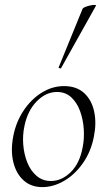

<svg xmlns="http://www.w3.org/2000/svg" viewBox="-20 -751 436 785"><path d="M153 14Q107 14 76.5 -13.5Q46 -41 34.5 -88Q23 -135 34 -193Q45 -251 75.5 -297.5Q106 -344 149.5 -371.5Q193 -399 242 -399Q293 -399 324 -370.5Q355 -342 365 -295Q375 -248 364 -193Q352 -131 319 -84Q286 -37 242 -11.5Q198 14 153 14ZM188 -11Q232 -11 269 -47Q306 -83 318 -149Q325 -184 322.5 -223Q320 -262 307.5 -296.5Q295 -331 271.5 -353Q248 -375 213 -375Q168 -375 130.5 -337Q93 -299 80 -236Q72 -199 75 -160Q78 -121 91.5 -87Q105 -53 129.5 -32Q154 -11 188 -11ZM230 -473Q229 -470 223.5 -472Q218 -474 220 -476L318 -716Q320 -719 328.5 -722.5Q337 -726 348 -728.5Q359 -731 366.5 -731Q374 -731 372 -727Z"/></svg>

Font: Cormorant Garamond Light
Style: Italic
Weight: 300
Italic angle: -10°
Designer: Christian Thalmann (Catharsis Fonts)
Foundry: Catharsis Fonts
Version: Version 4.001